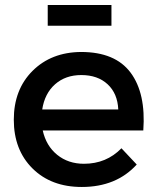

<svg xmlns="http://www.w3.org/2000/svg" viewBox="-20 -744 628 768"><path d="M304.2 -536.1Q440.9 -536.1 502.4 -453.4Q564 -370.6 553.2 -222.2H150.9Q164.6 -160.6 208.7 -124.8Q252.9 -88.9 315.9 -88.9Q405.3 -88.9 465.8 -150.9L526.9 -85.9Q445.3 3.9 307.1 3.9Q184.6 3.9 109.9 -70.3Q35.2 -144.5 35.2 -265.1Q35.2 -385.7 110.1 -460.4Q185.1 -535.2 304.2 -536.1ZM148.9 -306.2H453.1Q450.2 -370.1 410.4 -407Q370.6 -443.8 305.2 -443.8Q242.2 -443.8 200.4 -407Q158.7 -370.1 148.9 -306.2ZM170.9 -641.1V-724.1H425.8V-641.1Z"/></svg>

Font: Trueno
Style: Rg
Weight: 400
Designer: Julieta Ulanovsky
Foundry: Julieta Ulanovsky
Version: Version 3.001b